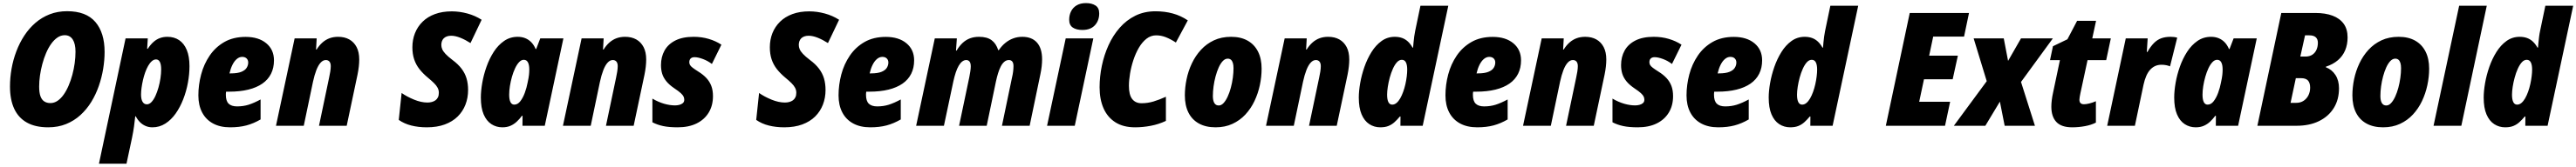

<svg xmlns="http://www.w3.org/2000/svg" viewBox="-20 -796 16259 1057"><path d="M284.2 9.8Q203.1 9.8 149.7 -20.3Q96.2 -50.3 69.6 -107.9Q43 -165.5 43 -248.5Q43 -304.7 53 -361.3Q63 -418 83.3 -471.4Q103.5 -524.9 133.5 -570.8Q163.6 -616.7 203.6 -651.4Q243.7 -686 293.7 -705.6Q343.8 -725.1 403.8 -725.1Q523.4 -725.1 581.8 -657Q640.1 -588.9 640.1 -467.3Q640.1 -415.5 631.1 -360.4Q622.1 -305.2 603.5 -251.7Q585 -198.2 556.2 -151.1Q527.3 -104 487.8 -67.9Q448.2 -31.7 397.5 -11Q346.7 9.8 284.2 9.8ZM298.3 -143.6Q321.8 -143.6 342.8 -157.7Q363.8 -171.9 381.3 -196.5Q398.9 -221.2 412.8 -253.7Q426.8 -286.1 436.5 -322.5Q446.3 -358.9 451.4 -396.2Q456.5 -433.6 456.5 -468.8Q456.5 -519 439 -546.1Q421.4 -573.2 388.7 -573.2Q363.8 -573.2 342.3 -558.3Q320.8 -543.5 302.7 -518.1Q284.7 -492.7 270.8 -460Q256.8 -427.2 247.1 -390.6Q237.3 -354 232.2 -317.6Q227.1 -281.2 227.1 -248.5Q227.1 -210.4 235.1 -187.5Q243.2 -164.6 259.3 -154.1Q275.4 -143.6 298.3 -143.6Z M604.5 240.2 772.5 -553.2H912.6L908.7 -487.3H912.6Q929.7 -513.7 948.7 -530.5Q967.8 -547.4 989.5 -555.2Q1011.2 -563 1036.6 -563Q1079.1 -563 1110.4 -542Q1141.6 -521 1158.7 -479.7Q1175.8 -438.5 1175.8 -377.4Q1175.8 -326.2 1165.8 -272Q1155.8 -217.8 1136.2 -167.5Q1116.7 -117.2 1088.4 -77.1Q1060.1 -37.1 1023.2 -13.7Q986.3 9.8 941.9 9.8Q918.5 9.8 898.7 1.2Q878.9 -7.3 863.5 -22.7Q848.1 -38.1 836.9 -59.6H833.5Q830.1 -26.4 825.7 4.9Q821.3 36.1 813.5 74.7L778.3 240.2ZM906.7 -135.7Q922.4 -135.7 936 -150.1Q949.7 -164.6 960.7 -188.5Q971.7 -212.4 980 -241.7Q988.3 -271 992.7 -301Q997.1 -331.1 997.1 -356.4Q997.1 -388.2 988.8 -404.1Q980.5 -419.9 964.8 -419.9Q950.7 -419.9 938 -408.7Q925.3 -397.5 914.8 -378.9Q904.3 -360.4 896 -336.9Q887.7 -313.5 882.1 -288.6Q876.5 -263.7 873.3 -240.2Q870.1 -216.8 870.1 -197.8Q870.1 -168 879.6 -151.9Q889.2 -135.7 906.7 -135.7Z M1432.1 9.8Q1369.1 9.8 1324.2 -14.6Q1279.3 -39.1 1255.6 -84.5Q1231.9 -129.9 1231.9 -192.4Q1231.9 -258.8 1249.3 -324.5Q1266.6 -390.1 1303.2 -444.1Q1339.8 -498 1396.2 -530.3Q1452.6 -562.5 1530.3 -562.5Q1611.8 -562.5 1660.4 -522.2Q1709 -481.9 1709 -414.1Q1709 -366.2 1690.4 -329.1Q1671.9 -292 1635.7 -266.8Q1599.6 -241.7 1547.1 -228.8Q1494.6 -215.8 1426.3 -215.8H1406.7Q1405.8 -210.4 1405.5 -205.3Q1405.3 -200.2 1405.3 -195.8Q1405.3 -156.7 1423.1 -139.6Q1440.9 -122.6 1476.1 -122.6Q1515.1 -122.6 1548.6 -133.1Q1582 -143.6 1624.5 -166.5V-40Q1580.1 -14.2 1535.2 -2.2Q1490.2 9.8 1432.1 9.8ZM1428.2 -331.5H1436.5Q1479 -331.5 1502.9 -341.3Q1526.9 -351.1 1536.6 -366.9Q1546.4 -382.8 1546.4 -400.4Q1546.4 -416 1536.4 -426Q1526.4 -436 1508.3 -436Q1490.2 -436 1474.4 -422.6Q1458.5 -409.2 1446.8 -385.5Q1435.1 -361.8 1428.2 -331.5Z M1721.7 0 1839.4 -553.2H1978.5L1974.6 -482.4H1978Q1995.1 -509.8 2015.6 -527.6Q2036.1 -545.4 2060.3 -554.2Q2084.5 -563 2113.8 -563Q2154.8 -563 2184.3 -546.4Q2213.9 -529.8 2230.5 -498Q2247.1 -466.3 2247.1 -419.4Q2247.1 -398.4 2244.4 -374.3Q2241.7 -350.1 2236.3 -323.7L2168 0H1993.2L2057.1 -305.2Q2061 -322.3 2064.2 -342.3Q2067.4 -362.3 2067.4 -377.4Q2067.4 -396.5 2059.1 -406.2Q2050.8 -416 2036.1 -416Q2018.6 -416 2003.4 -399.4Q1988.3 -382.8 1976.3 -351.8Q1964.4 -320.8 1955.1 -277.8L1897 0Z M2673.8 9.8Q2620.6 9.8 2575.9 -1.5Q2531.2 -12.7 2496.6 -37.1L2514.6 -207.5Q2546.9 -184.6 2592.3 -165.8Q2637.7 -147 2677.2 -147Q2691.9 -147 2704.8 -150.4Q2717.8 -153.8 2727.8 -160.9Q2737.8 -168 2743.7 -179.9Q2749.5 -191.9 2749.5 -209Q2749.5 -225.6 2741.9 -240.2Q2734.4 -254.9 2719 -270Q2703.6 -285.2 2680.7 -304.2Q2648.9 -330.6 2627 -358.6Q2605 -386.7 2593.8 -420.4Q2582.5 -454.1 2582.5 -496.6Q2582.5 -544.9 2598.9 -586.2Q2615.2 -627.4 2647 -658.7Q2678.7 -689.9 2725.1 -707Q2771.5 -724.1 2831.1 -724.1Q2879.9 -724.1 2929.2 -710.7Q2978.5 -697.3 3019.5 -670.9L2949.2 -523.4Q2917.5 -543.9 2885.5 -556.9Q2853.5 -569.8 2827.1 -569.8Q2811.5 -569.8 2799.8 -565.4Q2788.1 -561 2780.5 -553.5Q2772.9 -545.9 2769 -535.2Q2765.1 -524.4 2765.1 -511.7Q2765.1 -498 2770.8 -484.6Q2776.4 -471.2 2791.5 -454.8Q2806.6 -438.5 2835.4 -416.5Q2871.1 -390.1 2892.8 -361.3Q2914.6 -332.5 2924.3 -299.6Q2934.1 -266.6 2934.1 -226.1Q2934.1 -176.8 2917.5 -133.8Q2900.9 -90.8 2868.4 -58.6Q2835.9 -26.4 2787.1 -8.3Q2738.3 9.8 2673.8 9.8Z M3150.4 9.8Q3111.8 9.8 3080.8 -10.5Q3049.8 -30.8 3032.2 -72.3Q3014.6 -113.8 3014.6 -178.7Q3014.6 -220.2 3023.4 -271.2Q3032.2 -322.3 3050.3 -373.5Q3068.4 -424.8 3095.9 -467.8Q3123.5 -510.7 3161.4 -536.9Q3199.2 -563 3247.1 -563Q3273.4 -563 3294.7 -554.4Q3315.9 -545.9 3332.5 -529.1Q3349.1 -512.2 3360.4 -485.8H3363.8L3389.6 -553.2H3535.6L3418 0H3277.3L3277.8 -63H3273.9Q3258.3 -42 3240.7 -25.6Q3223.1 -9.3 3201.4 0.2Q3179.7 9.8 3150.4 9.8ZM3225.6 -133.8Q3247.1 -133.8 3263.7 -155.3Q3280.3 -176.8 3292 -208.7Q3303.7 -240.7 3309.6 -272.5Q3316.4 -303.2 3318.4 -322Q3320.3 -340.8 3320.3 -355.5Q3320.3 -385.3 3311.8 -401.4Q3303.2 -417.5 3285.6 -417.5Q3270 -417.5 3256.1 -402.8Q3242.2 -388.2 3230.7 -363.8Q3219.2 -339.4 3210.9 -310.1Q3202.6 -280.8 3198 -251.2Q3193.4 -221.7 3193.4 -196.8Q3193.4 -166 3201.4 -149.9Q3209.5 -133.8 3225.6 -133.8Z M3532.7 0 3650.4 -553.2H3789.6L3785.6 -482.4H3789.1Q3806.2 -509.8 3826.7 -527.6Q3847.2 -545.4 3871.3 -554.2Q3895.5 -563 3924.8 -563Q3965.8 -563 3995.4 -546.4Q4024.9 -529.8 4041.5 -498Q4058.1 -466.3 4058.1 -419.4Q4058.1 -398.4 4055.4 -374.3Q4052.7 -350.1 4047.4 -323.7L3979 0H3804.2L3868.2 -305.2Q3872.1 -322.3 3875.2 -342.3Q3878.4 -362.3 3878.4 -377.4Q3878.4 -396.5 3870.1 -406.2Q3861.8 -416 3847.2 -416Q3829.6 -416 3814.5 -399.4Q3799.3 -382.8 3787.4 -351.8Q3775.4 -320.8 3766.1 -277.8L3708 0Z M4256.8 9.8Q4202.6 9.8 4165.5 2Q4128.4 -5.9 4097.2 -22V-171.9Q4134.8 -149.9 4171.1 -139.4Q4207.5 -128.9 4240.2 -128.9Q4252.9 -128.9 4266.4 -132.1Q4279.8 -135.3 4289.1 -143.1Q4298.3 -150.9 4298.3 -164.6Q4298.3 -174.8 4294.2 -184.3Q4290 -193.8 4276.6 -206.3Q4263.2 -218.8 4235.4 -237.3Q4203.6 -258.8 4185.1 -281.7Q4166.5 -304.7 4158.9 -329.6Q4151.4 -354.5 4151.4 -383.8Q4151.4 -435.5 4173.8 -476.1Q4196.3 -516.6 4242.2 -539.8Q4288.1 -563 4357.4 -563Q4408.2 -563 4452.6 -549.8Q4497.1 -536.6 4532.7 -513.2L4472.7 -391.1Q4446.8 -411.1 4415.8 -422.6Q4384.8 -434.1 4363.3 -434.1Q4347.7 -434.1 4338.9 -426Q4330.1 -418 4330.1 -401.9Q4330.1 -392.6 4334.7 -384.5Q4339.4 -376.5 4351.8 -366.9Q4364.3 -357.4 4387.2 -342.8Q4418 -323.7 4438.2 -301.8Q4458.5 -279.8 4469 -252.2Q4479.5 -224.6 4479.5 -187.5Q4479.5 -127.9 4452.6 -83.5Q4425.8 -39.1 4376 -14.6Q4326.2 9.8 4256.8 9.8Z M4929.7 9.8Q4876.5 9.8 4831.8 -1.5Q4787.1 -12.7 4752.4 -37.1L4770.5 -207.5Q4802.7 -184.6 4848.1 -165.8Q4893.6 -147 4933.1 -147Q4947.8 -147 4960.7 -150.4Q4973.6 -153.8 4983.6 -160.9Q4993.7 -168 4999.5 -179.9Q5005.4 -191.9 5005.4 -209Q5005.4 -225.6 4997.8 -240.2Q4990.2 -254.9 4974.9 -270Q4959.5 -285.2 4936.5 -304.2Q4904.8 -330.6 4882.8 -358.6Q4860.8 -386.7 4849.6 -420.4Q4838.4 -454.1 4838.4 -496.6Q4838.4 -544.9 4854.7 -586.2Q4871.1 -627.4 4902.8 -658.7Q4934.6 -689.9 4981 -707Q5027.3 -724.1 5086.9 -724.1Q5135.7 -724.1 5185.1 -710.7Q5234.4 -697.3 5275.4 -670.9L5205.1 -523.4Q5173.3 -543.9 5141.4 -556.9Q5109.4 -569.8 5083 -569.8Q5067.4 -569.8 5055.7 -565.4Q5043.9 -561 5036.4 -553.5Q5028.8 -545.9 5024.9 -535.2Q5021 -524.4 5021 -511.7Q5021 -498 5026.6 -484.6Q5032.2 -471.2 5047.4 -454.8Q5062.5 -438.5 5091.3 -416.5Q5127 -390.1 5148.7 -361.3Q5170.4 -332.5 5180.2 -299.6Q5189.9 -266.6 5189.9 -226.1Q5189.9 -176.8 5173.3 -133.8Q5156.7 -90.8 5124.3 -58.6Q5091.8 -26.4 5043 -8.3Q4994.1 9.8 4929.7 9.8Z M5472.2 9.8Q5409.2 9.8 5364.3 -14.6Q5319.3 -39.1 5295.7 -84.5Q5272 -129.9 5272 -192.4Q5272 -258.8 5289.3 -324.5Q5306.6 -390.1 5343.3 -444.1Q5379.9 -498 5436.3 -530.3Q5492.7 -562.5 5570.3 -562.5Q5651.9 -562.5 5700.4 -522.2Q5749 -481.9 5749 -414.1Q5749 -366.2 5730.5 -329.1Q5711.9 -292 5675.8 -266.8Q5639.6 -241.7 5587.2 -228.8Q5534.7 -215.8 5466.3 -215.8H5446.8Q5445.8 -210.4 5445.6 -205.3Q5445.3 -200.2 5445.3 -195.8Q5445.3 -156.7 5463.1 -139.6Q5481 -122.6 5516.1 -122.6Q5555.2 -122.6 5588.6 -133.1Q5622.1 -143.6 5664.6 -166.5V-40Q5620.1 -14.2 5575.2 -2.2Q5530.3 9.8 5472.2 9.8ZM5468.3 -331.5H5476.6Q5519 -331.5 5543 -341.3Q5566.9 -351.1 5576.7 -366.9Q5586.4 -382.8 5586.4 -400.4Q5586.4 -416 5576.4 -426Q5566.4 -436 5548.3 -436Q5530.3 -436 5514.4 -422.6Q5498.5 -409.2 5486.8 -385.5Q5475.1 -361.8 5468.3 -331.5Z M5761.7 0 5879.4 -553.2H6018.6L6013.2 -476.1H6017.1Q6034.7 -505.4 6055.4 -524.7Q6076.2 -543.9 6101.8 -553.5Q6127.4 -563 6158.7 -563Q6209 -563 6237.8 -541.7Q6266.6 -520.5 6279.8 -478.5H6283.2Q6302.2 -506.3 6325.2 -524.9Q6348.1 -543.5 6374.8 -553.2Q6401.4 -563 6431.2 -563Q6492.2 -563 6524.4 -526.4Q6556.6 -489.7 6556.6 -420.4Q6556.6 -400.4 6554 -376.2Q6551.3 -352.1 6545.9 -326.7L6478 0H6303.2L6367.2 -307.6Q6371.1 -323.2 6373.5 -341.8Q6376 -360.4 6376 -377.4Q6376 -397 6368.4 -406.5Q6360.8 -416 6347.2 -416Q6331.1 -416 6318.4 -405.3Q6305.7 -394.5 6295.9 -375.7Q6286.1 -356.9 6278.6 -332Q6271 -307.1 6265.1 -279.3L6207 0H6032.7L6097.2 -307.6Q6100.6 -324.2 6103.5 -343.5Q6106.4 -362.8 6106.4 -375.5Q6106.4 -397 6098.6 -406.5Q6090.8 -416 6077.6 -416Q6064.5 -416 6052.5 -406.7Q6040.5 -397.5 6030.3 -379.9Q6020 -362.3 6011.7 -337.2Q6003.4 -312 5996.6 -281.2L5937 0Z M6587.9 0 6705.6 -553.2H6879.9L6762.7 0ZM6811 -606.4Q6772.5 -606.4 6750 -621.8Q6727.5 -637.2 6727.5 -671.4Q6727.5 -700.2 6739.3 -724.1Q6751 -748 6774.7 -762.2Q6798.3 -776.4 6833.5 -776.4Q6870.1 -776.4 6893.6 -761.2Q6917 -746.1 6917 -711.4Q6917 -665.5 6889.6 -636Q6862.3 -606.4 6811 -606.4Z M7143.6 9.8Q7068.8 9.8 7019 -22Q6969.2 -53.7 6944.3 -110.6Q6919.4 -167.5 6919.4 -243.7Q6919.4 -311 6933.6 -379.4Q6947.8 -447.8 6975.8 -509.8Q7003.9 -571.8 7046.4 -620.4Q7088.9 -668.9 7145.3 -696.8Q7201.7 -724.6 7272.5 -724.6Q7330.6 -724.6 7381.3 -710.7Q7432.1 -696.8 7476.1 -667L7400.9 -526.9Q7366.2 -549.3 7336.7 -560.8Q7307.1 -572.3 7276.4 -572.3Q7242.7 -572.3 7215.3 -550.8Q7188 -529.3 7167.2 -493.7Q7146.5 -458 7132.6 -415.5Q7118.7 -373 7111.6 -330.3Q7104.5 -287.6 7104.5 -252.4Q7104.5 -195.8 7125.2 -169.2Q7146 -142.6 7184.1 -142.6Q7222.7 -142.6 7259.3 -153.6Q7295.9 -164.6 7337.9 -183.6V-30.8Q7292.5 -9.3 7242.4 0.2Q7192.4 9.8 7143.6 9.8Z M7651.4 9.8Q7589.8 9.8 7546.4 -14.2Q7502.9 -38.1 7480.2 -83.3Q7457.5 -128.4 7457.5 -192.4Q7457.5 -242.2 7468.3 -294.4Q7479 -346.7 7501.7 -394.8Q7524.4 -442.9 7559.1 -480.7Q7593.8 -518.6 7641.1 -540.8Q7688.5 -563 7749.5 -563Q7810.5 -563 7853.5 -538.8Q7896.5 -514.6 7919.2 -469.5Q7941.9 -424.3 7941.9 -361.3Q7941.9 -309.6 7930.7 -256.8Q7919.4 -204.1 7896.7 -156.2Q7874 -108.4 7839.4 -71Q7804.7 -33.7 7757.8 -12Q7710.9 9.8 7651.4 9.8ZM7671.4 -128.4Q7687.5 -128.4 7701.7 -143.6Q7715.8 -158.7 7727.5 -184.1Q7739.3 -209.5 7747.6 -240.5Q7755.9 -271.5 7760.3 -303.7Q7764.6 -335.9 7764.6 -364.3Q7764.6 -384.3 7760.5 -397.7Q7756.3 -411.1 7748.3 -418Q7740.2 -424.8 7728 -424.8Q7711.4 -424.8 7697 -409.7Q7682.6 -394.5 7671.1 -369.1Q7659.7 -343.8 7651.4 -312.7Q7643.1 -281.7 7638.7 -249.5Q7634.3 -217.3 7634.3 -188.5Q7634.3 -159.2 7643.6 -143.8Q7652.8 -128.4 7671.4 -128.4Z M7969.7 0 8087.4 -553.2H8226.6L8222.7 -482.4H8226.1Q8243.2 -509.8 8263.7 -527.6Q8284.2 -545.4 8308.3 -554.2Q8332.5 -563 8361.8 -563Q8402.8 -563 8432.4 -546.4Q8461.9 -529.8 8478.5 -498Q8495.1 -466.3 8495.1 -419.4Q8495.1 -398.4 8492.4 -374.3Q8489.7 -350.1 8484.4 -323.7L8416 0H8241.2L8305.2 -305.2Q8309.1 -322.3 8312.3 -342.3Q8315.4 -362.3 8315.4 -377.4Q8315.4 -396.5 8307.1 -406.2Q8298.8 -416 8284.2 -416Q8266.6 -416 8251.5 -399.4Q8236.3 -382.8 8224.4 -351.8Q8212.4 -320.8 8203.1 -277.8L8145 0Z M8690.9 9.8Q8652.3 9.8 8621.3 -10.5Q8590.3 -30.8 8572.8 -72.3Q8555.2 -113.8 8555.2 -178.7Q8555.2 -219.2 8564 -270Q8572.8 -320.8 8590.6 -372.1Q8608.4 -423.3 8635.5 -466.8Q8662.6 -510.3 8699.2 -536.6Q8735.8 -563 8782.2 -563Q8808.6 -563 8829.1 -555.4Q8849.6 -547.9 8865.7 -532.7Q8881.8 -517.6 8894.5 -494.6H8897.9Q8898.9 -507.3 8900.6 -526.1Q8902.3 -544.9 8905 -564.9Q8907.7 -585 8911.1 -600.6L8944.3 -759.8H9120.1L8958.5 0H8817.9L8818.4 -58.6H8814.5Q8797.9 -38.6 8781 -23.2Q8764.2 -7.8 8742.9 1Q8721.7 9.8 8690.9 9.8ZM8766.1 -133.8Q8780.8 -133.8 8793.5 -144.5Q8806.2 -155.3 8816.7 -173.6Q8827.1 -191.9 8835.4 -215.1Q8843.8 -238.3 8849.4 -263.4Q8855 -288.6 8857.9 -312.5Q8860.8 -336.4 8860.8 -355.5Q8860.8 -385.3 8852.5 -401.4Q8844.2 -417.5 8826.7 -417.5Q8810.1 -417.5 8795.9 -401.9Q8781.7 -386.2 8770.3 -360.6Q8758.8 -335 8750.7 -305.2Q8742.7 -275.4 8738.3 -246.8Q8733.9 -218.3 8733.9 -196.8Q8733.9 -166 8741.9 -149.9Q8750 -133.8 8766.1 -133.8Z M9302.2 9.8Q9239.3 9.8 9194.3 -14.6Q9149.4 -39.1 9125.7 -84.5Q9102.1 -129.9 9102.1 -192.4Q9102.1 -258.8 9119.4 -324.5Q9136.7 -390.1 9173.3 -444.1Q9210 -498 9266.4 -530.3Q9322.8 -562.5 9400.4 -562.5Q9481.9 -562.5 9530.5 -522.2Q9579.1 -481.9 9579.1 -414.1Q9579.1 -366.2 9560.5 -329.1Q9542 -292 9505.9 -266.8Q9469.7 -241.7 9417.2 -228.8Q9364.7 -215.8 9296.4 -215.8H9276.9Q9275.9 -210.4 9275.6 -205.3Q9275.4 -200.2 9275.4 -195.8Q9275.4 -156.7 9293.2 -139.6Q9311 -122.6 9346.2 -122.6Q9385.3 -122.6 9418.7 -133.1Q9452.1 -143.6 9494.6 -166.5V-40Q9450.2 -14.2 9405.3 -2.2Q9360.4 9.8 9302.2 9.8ZM9298.3 -331.5H9306.6Q9349.1 -331.5 9373 -341.3Q9397 -351.1 9406.7 -366.9Q9416.5 -382.8 9416.5 -400.4Q9416.5 -416 9406.5 -426Q9396.5 -436 9378.4 -436Q9360.4 -436 9344.5 -422.6Q9328.6 -409.2 9316.9 -385.5Q9305.2 -361.8 9298.3 -331.5Z M9591.8 0 9709.5 -553.2H9848.6L9844.7 -482.4H9848.1Q9865.2 -509.8 9885.7 -527.6Q9906.2 -545.4 9930.4 -554.2Q9954.6 -563 9983.9 -563Q10024.9 -563 10054.4 -546.4Q10084 -529.8 10100.6 -498Q10117.2 -466.3 10117.2 -419.4Q10117.2 -398.4 10114.5 -374.3Q10111.8 -350.1 10106.4 -323.7L10038.1 0H9863.3L9927.2 -305.2Q9931.2 -322.3 9934.3 -342.3Q9937.5 -362.3 9937.5 -377.4Q9937.5 -396.5 9929.2 -406.2Q9920.9 -416 9906.2 -416Q9888.7 -416 9873.5 -399.4Q9858.4 -382.8 9846.4 -351.8Q9834.5 -320.8 9825.2 -277.8L9767.1 0Z M10315.9 9.8Q10261.7 9.8 10224.6 2Q10187.5 -5.9 10156.2 -22V-171.9Q10193.8 -149.9 10230.2 -139.4Q10266.6 -128.9 10299.3 -128.9Q10312 -128.9 10325.4 -132.1Q10338.9 -135.3 10348.1 -143.1Q10357.4 -150.9 10357.4 -164.6Q10357.4 -174.8 10353.3 -184.3Q10349.1 -193.8 10335.7 -206.3Q10322.3 -218.8 10294.4 -237.3Q10262.7 -258.8 10244.1 -281.7Q10225.6 -304.7 10218 -329.6Q10210.4 -354.5 10210.4 -383.8Q10210.4 -435.5 10232.9 -476.1Q10255.4 -516.6 10301.3 -539.8Q10347.2 -563 10416.5 -563Q10467.3 -563 10511.7 -549.8Q10556.2 -536.6 10591.8 -513.2L10531.7 -391.1Q10505.9 -411.1 10474.9 -422.6Q10443.8 -434.1 10422.4 -434.1Q10406.7 -434.1 10397.9 -426Q10389.2 -418 10389.2 -401.9Q10389.2 -392.6 10393.8 -384.5Q10398.4 -376.5 10410.9 -366.9Q10423.3 -357.4 10446.3 -342.8Q10477.1 -323.7 10497.3 -301.8Q10517.6 -279.8 10528.1 -252.2Q10538.6 -224.6 10538.6 -187.5Q10538.6 -127.9 10511.7 -83.5Q10484.9 -39.1 10435.1 -14.6Q10385.3 9.8 10315.9 9.8Z M10823.7 9.8Q10760.7 9.8 10715.8 -14.6Q10670.9 -39.1 10647.2 -84.5Q10623.5 -129.9 10623.5 -192.4Q10623.5 -258.8 10640.9 -324.5Q10658.2 -390.1 10694.8 -444.1Q10731.4 -498 10787.8 -530.3Q10844.2 -562.5 10921.9 -562.5Q11003.4 -562.5 11052 -522.2Q11100.6 -481.9 11100.6 -414.1Q11100.6 -366.2 11082 -329.1Q11063.5 -292 11027.3 -266.8Q10991.2 -241.7 10938.7 -228.8Q10886.2 -215.8 10817.9 -215.8H10798.3Q10797.4 -210.4 10797.1 -205.3Q10796.9 -200.2 10796.9 -195.8Q10796.9 -156.7 10814.7 -139.6Q10832.5 -122.6 10867.7 -122.6Q10906.7 -122.6 10940.2 -133.1Q10973.6 -143.6 11016.1 -166.5V-40Q10971.7 -14.2 10926.8 -2.2Q10881.8 9.8 10823.7 9.8ZM10819.8 -331.5H10828.1Q10870.6 -331.5 10894.5 -341.3Q10918.5 -351.1 10928.2 -366.9Q10938 -382.8 10938 -400.4Q10938 -416 10928 -426Q10918 -436 10899.9 -436Q10881.8 -436 10866 -422.6Q10850.1 -409.2 10838.4 -385.5Q10826.7 -361.8 10819.8 -331.5Z M11277.8 9.8Q11239.3 9.8 11208.3 -10.5Q11177.2 -30.8 11159.7 -72.3Q11142.1 -113.8 11142.1 -178.7Q11142.1 -219.2 11150.9 -270Q11159.7 -320.8 11177.5 -372.1Q11195.3 -423.3 11222.4 -466.8Q11249.5 -510.3 11286.1 -536.6Q11322.8 -563 11369.1 -563Q11395.5 -563 11416 -555.4Q11436.5 -547.9 11452.6 -532.7Q11468.8 -517.6 11481.4 -494.6H11484.9Q11485.8 -507.3 11487.5 -526.1Q11489.3 -544.9 11491.9 -564.9Q11494.6 -585 11498 -600.6L11531.2 -759.8H11707L11545.4 0H11404.8L11405.3 -58.6H11401.4Q11384.8 -38.6 11367.9 -23.2Q11351.1 -7.8 11329.8 1Q11308.6 9.8 11277.8 9.8ZM11353 -133.8Q11367.7 -133.8 11380.4 -144.5Q11393.1 -155.3 11403.6 -173.6Q11414.1 -191.9 11422.4 -215.1Q11430.7 -238.3 11436.3 -263.4Q11441.9 -288.6 11444.8 -312.5Q11447.8 -336.4 11447.8 -355.5Q11447.8 -385.3 11439.5 -401.4Q11431.2 -417.5 11413.6 -417.5Q11397 -417.5 11382.8 -401.9Q11368.7 -386.2 11357.2 -360.6Q11345.7 -335 11337.6 -305.2Q11329.6 -275.4 11325.2 -246.8Q11320.8 -218.3 11320.8 -196.8Q11320.8 -166 11328.9 -149.9Q11336.9 -133.8 11353 -133.8Z M11881.3 0 12032.2 -713.9H12406.2L12375 -564.5H12180.2L12154.8 -443.8H12335.9L12303.2 -294.4H12122.1L12091.8 -151.9H12287.1L12254.9 0Z M12310.5 0 12518.1 -282.2 12435.5 -553.2H12625.5L12652.8 -410.6L12734.4 -553.2H12935.5L12734.4 -277.3L12822.3 0H12631.3L12601.1 -152.8L12509.3 0Z M13057.6 9.8Q12988.8 9.8 12957.3 -24.2Q12925.8 -58.1 12925.8 -121.1Q12925.8 -140.1 12928.7 -163.6Q12931.6 -187 12937 -210.9L12980 -415.5H12917.5L12936 -503.4L13027.3 -547.4L13088.4 -664.1H13208L13184.1 -553.2H13301.3L13272 -415.5H13154.3L13108.9 -204.1Q13106.9 -193.8 13105 -183.1Q13103 -172.4 13103 -165.5Q13103 -149.9 13110.4 -143.1Q13117.7 -136.2 13131.8 -136.2Q13145 -136.2 13165.5 -141.1Q13186 -146 13207 -155.3V-20Q13177.7 -4.9 13137.9 2.4Q13098.1 9.8 13057.6 9.8Z M13278.3 0 13395.5 -553.2H13533.7L13528.3 -467.3H13532.2Q13552.7 -502.9 13573.7 -523.9Q13594.7 -544.9 13620.1 -554Q13645.5 -563 13678.2 -563Q13688.5 -563 13699.5 -561.8Q13710.4 -560.5 13720.2 -557.6L13674.8 -376Q13664.1 -380.9 13650.1 -383.5Q13636.2 -386.2 13620.6 -386.2Q13599.1 -386.2 13581.3 -378.2Q13563.5 -370.1 13549.3 -354.5Q13535.2 -338.9 13524.9 -315.2Q13514.6 -291.5 13507.8 -260.7L13453.1 0Z M13836.9 9.8Q13798.3 9.8 13767.3 -10.5Q13736.3 -30.8 13718.8 -72.3Q13701.2 -113.8 13701.2 -178.7Q13701.2 -220.2 13710 -271.2Q13718.8 -322.3 13736.8 -373.5Q13754.9 -424.8 13782.5 -467.8Q13810.1 -510.7 13847.9 -536.9Q13885.7 -563 13933.6 -563Q13960 -563 13981.2 -554.4Q14002.4 -545.9 14019 -529.1Q14035.6 -512.2 14046.9 -485.8H14050.3L14076.2 -553.2H14222.2L14104.5 0H13963.9L13964.4 -63H13960.4Q13944.8 -42 13927.2 -25.6Q13909.7 -9.3 13887.9 0.2Q13866.2 9.8 13836.9 9.8ZM13912.1 -133.8Q13933.6 -133.8 13950.2 -155.3Q13966.8 -176.8 13978.5 -208.7Q13990.2 -240.7 13996.1 -272.5Q14002.9 -303.2 14004.9 -322Q14006.8 -340.8 14006.8 -355.5Q14006.8 -385.3 13998.3 -401.4Q13989.7 -417.5 13972.2 -417.5Q13956.5 -417.5 13942.6 -402.8Q13928.7 -388.2 13917.2 -363.8Q13905.8 -339.4 13897.5 -310.1Q13889.2 -280.8 13884.5 -251.2Q13879.9 -221.7 13879.9 -196.8Q13879.9 -166 13887.9 -149.9Q13896 -133.8 13912.1 -133.8Z M14226.1 0 14377 -713.9H14592.8Q14655.3 -713.9 14700.7 -696.8Q14746.1 -679.7 14770.8 -645.5Q14795.4 -611.3 14795.4 -559.1Q14795.4 -514.2 14780 -477.5Q14764.6 -440.9 14734.1 -414.8Q14703.6 -388.7 14658.7 -374V-370.1Q14696.3 -356 14718.8 -321.3Q14741.2 -286.6 14741.2 -237.3Q14741.2 -165 14708 -111.8Q14674.8 -58.6 14614.7 -29.3Q14554.7 0 14473.6 0ZM14435.5 -145H14470.7Q14498.5 -145 14518.3 -158.4Q14538.1 -171.9 14548.6 -193.6Q14559.1 -215.3 14559.1 -241.2Q14559.1 -271 14545.7 -286.1Q14532.2 -301.3 14501 -301.3H14468.8ZM14497.1 -438H14528.3Q14556.2 -438 14573.7 -450.2Q14591.3 -462.4 14599.6 -482.2Q14607.9 -502 14607.9 -525.4Q14607.9 -547.9 14594.7 -560.1Q14581.5 -572.3 14554.2 -572.3H14526.9Z M15019.5 9.8Q14958 9.8 14914.6 -14.2Q14871.1 -38.1 14848.4 -83.3Q14825.7 -128.4 14825.7 -192.4Q14825.7 -242.2 14836.4 -294.4Q14847.2 -346.7 14869.9 -394.8Q14892.6 -442.9 14927.2 -480.7Q14961.9 -518.6 15009.3 -540.8Q15056.6 -563 15117.7 -563Q15178.7 -563 15221.7 -538.8Q15264.6 -514.6 15287.4 -469.5Q15310.1 -424.3 15310.1 -361.3Q15310.1 -309.6 15298.8 -256.8Q15287.6 -204.1 15264.9 -156.2Q15242.2 -108.4 15207.5 -71Q15172.9 -33.7 15126 -12Q15079.1 9.8 15019.5 9.8ZM15039.6 -128.4Q15055.7 -128.4 15069.8 -143.6Q15084 -158.7 15095.7 -184.1Q15107.4 -209.5 15115.7 -240.5Q15124 -271.5 15128.4 -303.7Q15132.8 -335.9 15132.8 -364.3Q15132.8 -384.3 15128.7 -397.7Q15124.5 -411.1 15116.5 -418Q15108.4 -424.8 15096.2 -424.8Q15079.6 -424.8 15065.2 -409.7Q15050.8 -394.5 15039.3 -369.1Q15027.8 -343.8 15019.5 -312.7Q15011.2 -281.7 15006.8 -249.5Q15002.4 -217.3 15002.4 -188.5Q15002.4 -159.2 15011.7 -143.8Q15021 -128.4 15039.6 -128.4Z M15337.9 0 15499.5 -759.8H15673.8L15513.2 0Z M15790 9.8Q15751.5 9.8 15720.5 -10.5Q15689.5 -30.8 15671.9 -72.3Q15654.3 -113.8 15654.3 -178.7Q15654.3 -219.2 15663.1 -270Q15671.9 -320.8 15689.7 -372.1Q15707.5 -423.3 15734.6 -466.8Q15761.7 -510.3 15798.3 -536.6Q15835 -563 15881.3 -563Q15907.7 -563 15928.2 -555.4Q15948.7 -547.9 15964.8 -532.7Q15981 -517.6 15993.7 -494.6H15997.1Q15998 -507.3 15999.8 -526.1Q16001.5 -544.9 16004.2 -564.9Q16006.8 -585 16010.3 -600.6L16043.5 -759.8H16219.2L16057.6 0H15917L15917.5 -58.6H15913.6Q15897 -38.6 15880.1 -23.2Q15863.3 -7.8 15842 1Q15820.8 9.8 15790 9.8ZM15865.2 -133.8Q15879.9 -133.8 15892.6 -144.5Q15905.3 -155.3 15915.8 -173.6Q15926.3 -191.9 15934.6 -215.1Q15942.9 -238.3 15948.5 -263.4Q15954.1 -288.6 15957 -312.5Q15960 -336.4 15960 -355.5Q15960 -385.3 15951.7 -401.4Q15943.4 -417.5 15925.8 -417.5Q15909.2 -417.5 15895 -401.9Q15880.9 -386.2 15869.4 -360.6Q15857.9 -335 15849.9 -305.2Q15841.8 -275.4 15837.4 -246.8Q15833 -218.3 15833 -196.8Q15833 -166 15841.1 -149.9Q15849.1 -133.8 15865.2 -133.8Z"/></svg>

Font: Open Sans SemiCondensed ExtraBold
Style: Italic
Weight: 800
Width: 4
Italic angle: -12°
Designer: Monotype Design Team
Foundry: Monotype Imaging Inc.
Version: Version 3.003